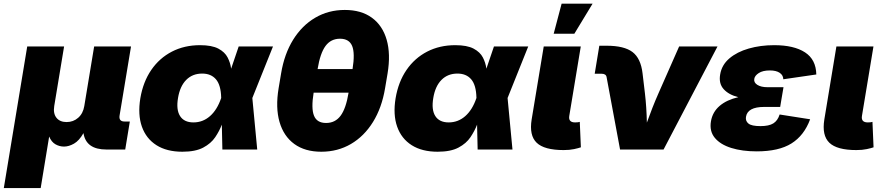

<svg xmlns="http://www.w3.org/2000/svg" viewBox="-49 -792 4693 1017"><path d="M-28.8 204.1 95.2 -545.9H290.5L238.3 -230.5Q231.9 -190.9 250 -168.2Q268.1 -145.5 303.7 -145.5Q339.4 -145.5 365.2 -168.2Q391.1 -190.9 397.5 -230.5L449.7 -545.9H645L584.5 -180.7Q579.1 -148.4 610.4 -148.4H638.7L614.3 0H514.6Q406.7 0 393.1 -86.9Q370.6 -46.9 343 -31.2Q315.4 -15.6 290 -15.6Q266.1 -15.6 244.9 -27.6Q223.6 -39.6 211.4 -68.8L166.5 204.1Z M917 11.7Q834.5 11.7 779.8 -22.9Q725.1 -57.6 702.6 -121.1Q680.2 -184.6 694.3 -271.5Q709 -358.4 752.2 -421.4Q795.4 -484.4 861.6 -518.6Q927.7 -552.7 1010.3 -552.7Q1073.2 -552.7 1107.7 -534.4Q1142.1 -516.1 1156.7 -487.5Q1171.4 -459 1175.3 -428.2L1215.3 -545.9H1397L1287.6 -272.9L1313.5 0H1128.9L1126 -131.8Q1113.3 -98.6 1091.1 -65.4Q1068.8 -32.2 1027.6 -10.3Q986.3 11.7 917 11.7ZM1122.6 -272.9V-274.4Q1121.1 -341.3 1095 -371.8Q1068.8 -402.3 1022 -402.3Q970.7 -402.3 937.5 -368.9Q904.3 -335.4 894 -273.4Q883.3 -210.9 904.8 -177.2Q926.3 -143.6 975.6 -143.6Q1025.4 -143.6 1063.2 -176.8Q1101.1 -210 1122.1 -271.5Z M1652.8 11.7Q1566.4 11.7 1510 -29.3Q1453.6 -70.3 1431.6 -146Q1409.7 -221.7 1426.8 -324.7L1439.9 -402.8Q1457 -506.3 1503.9 -581.8Q1550.8 -657.2 1620.8 -698.2Q1690.9 -739.3 1777.3 -739.3Q1864.3 -739.3 1920.7 -698.2Q1977.1 -657.2 1999 -581.8Q2021 -506.3 2003.9 -402.8L1990.7 -324.7Q1973.6 -221.7 1926.8 -146Q1879.9 -70.3 1809.8 -29.3Q1739.7 11.7 1652.8 11.7ZM1633.3 -426.3H1818.4Q1832 -510.3 1816.2 -548.6Q1800.3 -586.9 1752 -586.9Q1703.6 -586.9 1675.3 -548.6Q1647 -510.3 1633.3 -426.3ZM1678.2 -140.6Q1726.6 -140.6 1755.1 -179Q1783.7 -217.3 1797.4 -301.3H1612.3Q1598.6 -217.3 1614.3 -179Q1629.9 -140.6 1678.2 -140.6Z M2269 11.7Q2186.5 11.7 2131.8 -22.9Q2077.1 -57.6 2054.7 -121.1Q2032.2 -184.6 2046.4 -271.5Q2061 -358.4 2104.2 -421.4Q2147.5 -484.4 2213.6 -518.6Q2279.8 -552.7 2362.3 -552.7Q2425.3 -552.7 2459.7 -534.4Q2494.1 -516.1 2508.8 -487.5Q2523.4 -459 2527.3 -428.2L2567.4 -545.9H2749L2639.6 -272.9L2665.5 0H2481L2478 -131.8Q2465.3 -98.6 2443.1 -65.4Q2420.9 -32.2 2379.6 -10.3Q2338.4 11.7 2269 11.7ZM2474.6 -272.9V-274.4Q2473.1 -341.3 2447 -371.8Q2420.9 -402.3 2374 -402.3Q2322.8 -402.3 2289.6 -368.9Q2256.3 -335.4 2246.1 -273.4Q2235.4 -210.9 2256.8 -177.2Q2278.3 -143.6 2327.6 -143.6Q2377.4 -143.6 2415.3 -176.8Q2453.1 -210 2474.1 -271.5Z M2936.5 2.9Q2834 2.9 2793.7 -35.9Q2753.4 -74.7 2767.1 -159.2L2831.1 -545.9H3027.3L2966.3 -177.7Q2960.9 -143.6 2997.1 -143.6Q3014.6 -143.6 3022 -146.5L3027.8 -11.7Q3015.6 -7.3 2991.9 -2.2Q2968.3 2.9 2936.5 2.9ZM2883.8 -613.3 2925.8 -772.5H3089.8L2993.2 -613.3Z M3235.4 0 3164.1 -383.3Q3161.1 -401.4 3137.7 -401.4H3101.1L3125.5 -549.8H3164.1Q3257.3 -549.8 3301.3 -516.4Q3345.2 -482.9 3354.5 -403.8L3367.2 -296.9Q3371.6 -259.3 3374 -221.4Q3376.5 -183.6 3377.4 -142.6Q3392.1 -183.6 3407 -221.4Q3421.9 -259.3 3438.5 -296.9L3548.3 -545.9H3751.5L3465.8 0Z M3959 9.8Q3882.3 9.8 3824.5 -8.3Q3766.6 -26.4 3737.3 -61.8Q3708 -97.2 3716.8 -149.4Q3725.1 -198.7 3762.7 -231Q3800.3 -263.2 3861.8 -277.3Q3811 -290 3784.2 -319.8Q3757.3 -349.6 3765.6 -397.5Q3773.9 -448.2 3814.5 -482.7Q3855 -517.1 3917 -534.9Q3979 -552.7 4051.8 -552.7Q4156.7 -552.7 4215.1 -514.6Q4273.4 -476.6 4274.9 -397.5L4100.1 -372.1Q4099.6 -393.6 4081.1 -406.2Q4062.5 -418.9 4028.8 -418.9Q3991.2 -418.9 3970 -405Q3948.7 -391.1 3946.3 -374Q3942.9 -355 3962.6 -342.5Q3982.4 -330.1 4016.1 -330.1H4101.1L4090.3 -266.6L4083.5 -225.6H3998.5Q3910.6 -225.6 3902.3 -172.9Q3898.9 -150.9 3915.5 -137.5Q3932.1 -124 3979 -124Q4023.9 -124 4047.1 -138.4Q4070.3 -152.8 4080.6 -185.5L4242.2 -160.2Q4210.4 -74.2 4143.3 -32.2Q4076.2 9.8 3959 9.8Z M4486.8 2.9Q4384.3 2.9 4344 -35.9Q4303.7 -74.7 4317.4 -159.2L4381.3 -545.9H4577.6L4516.6 -177.7Q4511.2 -143.6 4547.4 -143.6Q4564.9 -143.6 4572.3 -146.5L4578.1 -11.7Q4565.9 -7.3 4542.2 -2.2Q4518.6 2.9 4486.8 2.9Z"/></svg>

Font: Inter Black
Style: Italic
Weight: 900
Italic angle: -9.39999°
Designer: Rasmus Andersson
Foundry: rsms
Version: Version 4.000;git-a52131595